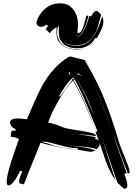

<svg xmlns="http://www.w3.org/2000/svg" viewBox="-20 -1054 814 1146"><path d="M556 -163 550 -166Q508 -177 461 -180Q414 -183 365 -193Q413 -183 459 -177.5Q505 -172 550 -157Q536 -148 520 -148Q501 -150 482.5 -154Q464 -158 443 -160Q443 -166 446 -169Q417 -169 388.5 -175Q360 -181 333 -188.5Q306 -196 280.5 -202.5Q255 -209 233 -209Q233 -206 232 -206Q258 -201 281 -192Q304 -183 333 -178Q361 -171 387.5 -168Q414 -165 440 -160Q398 -164 354.5 -172Q311 -180 269 -190L222 -202Q197 -138 171.5 -76.5Q146 -15 122 48Q120 44 115.5 43.5Q111 43 106.5 43Q102 43 98 40.5Q94 38 94 30Q94 22 98 7.5Q102 -7 113 -31Q111 -33 106.5 -33.5Q102 -34 100 -34Q80 8 61.5 30.5Q43 53 32 53Q20 53 20 30Q20 11 27 -18.5Q34 -48 44.5 -82Q55 -116 68 -152.5Q81 -189 93 -224Q82 -231 69.5 -234Q57 -237 42 -239Q45 -243 45 -249Q45 -255 46 -261Q47 -267 50 -271Q53 -275 61 -275Q63 -275 73 -273V-282Q57 -290 48.5 -301Q40 -312 40 -323Q40 -347 86 -347Q99 -347 112.5 -345.5Q126 -344 140 -342L186 -447Q201 -481 218.5 -517Q236 -553 260 -588Q284 -623 314.5 -654.5Q345 -686 385 -711L400 -717Q428 -710 445.5 -705.5Q463 -701 474 -699Q484 -695 490 -694H489L490 -691Q490 -690 489 -689L501 -668Q566 -559 611 -442Q656 -325 688 -212Q696 -187 707.5 -158.5Q719 -130 729.5 -104.5Q740 -79 747 -58.5Q754 -38 754 -29Q754 -22 751 -20.5Q748 -19 743 -19Q717 -84 694 -147Q671 -209 649 -272Q669 -209 691 -147Q714 -84 737 -19H730Q724 -19 722 -13Q724 -11 727 -2.5Q730 6 733 15.5Q736 25 738 35Q740 45 740 50Q740 72 727 72Q720 72 716 69Q712 66 707 61L697 51Q691 45 682 39L586 -237Q607 -172 627.5 -107Q648 -42 670 21Q654 2 640.5 -25Q627 -52 615.5 -82Q604 -112 594 -143.5Q584 -175 574 -203Q574 -201 574.5 -199.5Q575 -198 575 -196Q575 -180 565 -172ZM550 -267Q552 -267 556 -268.5Q560 -270 562 -270Q529 -353 496.5 -431Q464 -509 425 -581L419 -575L434 -548Q469 -484 497 -416Q525 -348 550 -276Q521 -354 487.5 -431.5Q454 -509 416 -572L412 -570Q378 -535 348.5 -486Q319 -437 293 -386L267 -323L284 -319Q299 -315 313.5 -310.5Q328 -306 339 -301Q361 -290 397 -284Q433 -278 467.5 -272.5Q502 -267 527.5 -260.5Q553 -254 553 -242L431 -256Q442 -254 458 -251.5Q474 -249 490.5 -246Q507 -243 523 -240.5Q539 -238 550 -236Q550 -233 549.5 -230.5Q549 -228 549 -226Q549 -224 551.5 -223.5Q554 -223 557.5 -222.5Q561 -222 564 -220Q567 -219 570 -214ZM333 -481Q335 -481 334.5 -478.5Q334 -476 335 -476Q337 -476 347 -490Q357 -504 370 -522Q383 -540 395 -556Q407 -572 412 -577L407 -584Q386 -564 368 -537Q350 -510 333 -481ZM434 -589Q466 -535 493 -476Q519 -418 542 -360Q523 -418 496 -476Q468 -535 435 -589ZM587 -439Q618 -359 648 -276Q620 -357 589 -436Q560 -514 522 -593Q558 -517 587 -439ZM440 -611Q453 -608 458 -605Q463 -602 465 -602L466 -605Q467 -605 462 -606Q457 -607 454 -608L456 -612L444 -616ZM391 -621 399 -600 398 -621Q396 -621 393.5 -622Q391 -623 389 -623ZM417 -592 410 -587 416 -579 422 -585ZM431 -594H432L427 -601V-600ZM590 -956Q597 -940 597 -927Q597 -903 584.5 -876.5Q572 -850 559 -827L547 -826Q543 -817 535 -806.5Q527 -796 514.5 -787Q502 -778 484 -772Q466 -766 442 -766Q408 -766 386.5 -775Q365 -784 354 -797L349 -805Q336 -818 333.5 -835.5Q331 -853 331 -864V-886Q331 -897 330 -902Q325 -894 323 -885.5Q321 -877 321 -855Q321 -845 324.5 -832Q328 -819 340 -801L347 -793Q364 -773 388 -766.5Q412 -760 443 -760Q454 -760 465 -762Q476 -764 483 -765Q475 -762 466 -760.5Q457 -759 446 -758Q424 -758 408 -760.5Q392 -763 380 -767.5Q368 -772 359 -778.5Q350 -785 341 -794L336 -800Q323 -813 320 -831Q317 -849 317 -861Q317 -871 317.5 -878.5Q318 -886 318 -893Q306 -885 296 -876.5Q286 -868 277 -856L254 -878Q254 -887 267 -899L259 -906Q250 -901 241.5 -897.5Q233 -894 225 -894Q212 -894 204.5 -902.5Q197 -911 197 -919L203 -937Q209 -955 225 -976.5Q241 -998 269 -1016Q297 -1034 341 -1034Q375 -1034 396 -1018Q417 -1002 428 -981.5Q439 -961 442.5 -941Q446 -921 446 -912Q446 -897 444.5 -882.5Q443 -868 442 -861Q442 -857 447 -857Q460 -857 468 -873Q476 -889 481.5 -908.5Q487 -928 491 -944.5Q495 -961 500 -961L507 -960Q504 -941 497 -919.5Q490 -898 480.5 -879.5Q471 -861 461 -848.5Q451 -836 443 -836L434 -845Q435 -842 438 -838.5Q441 -835 443 -835Q452 -835 462 -846.5Q472 -858 482 -876Q492 -894 500 -916Q508 -938 512 -959L523 -956Q524 -956 526.5 -961Q529 -966 533 -972Q537 -978 542.5 -983Q548 -988 554 -988Q563 -988 570 -981Q577 -974 584 -966Q576 -941 571.5 -922Q567 -903 558 -877Q555 -872 548 -857Q541 -842 527 -826Q513 -810 491.5 -797Q470 -784 439 -784Q414 -784 396.5 -787.5Q379 -791 367 -803L361 -810Q372 -789 396.5 -785Q421 -781 444 -781Q471 -781 493 -794.5Q515 -808 531.5 -829Q548 -850 559.5 -874Q571 -898 578 -919ZM509 -775Q521 -785 531 -792Q541 -799 547 -807Q534 -790 509 -775Z"/></svg>

Font: Finger Paint
Style: Regular
Weight: 400
Designer: Ralph du Carrois
Foundry: Ralph du Carrois
Version: Version 1.002